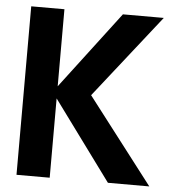

<svg xmlns="http://www.w3.org/2000/svg" viewBox="-50 -726 692 772"><g transform="rotate(5 296.0 -340.0)"><path d="M45 -680H179V-369L415 -680H580L316 -345L581 0H414L179 -320V0H45Z"/></g></svg>

Font: CyStack Display
Style: Bold
Weight: 700
Designer: Weizhong Zhang
Foundry: 本地遙控
Version: Version 1.000;Glyphs 3.1.2 (3151)